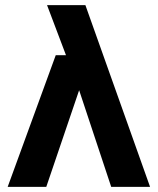

<svg xmlns="http://www.w3.org/2000/svg" viewBox="-20 -731 617 751"><path d="M415 0 267 -446 251 -481 164 -711H314L567 0ZM10 0 198 -515H329L341 -403H298L161 0Z"/></svg>

Font: TikTok Sans 24pt
Style: Bold
Weight: 700
Version: Version 4.000